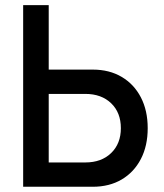

<svg xmlns="http://www.w3.org/2000/svg" viewBox="-20 -713 626 733"><path d="M159.2 0V-92.8H305.7Q367.2 -92.8 404.3 -128.7Q441.4 -164.6 441.4 -223.6Q441.4 -283.2 404.3 -318.8Q367.2 -354.5 305.7 -354.5H149.4V-447.3H334Q397.5 -447.3 444.6 -419.4Q491.7 -391.6 517.8 -341.3Q543.9 -291 543.9 -223.6Q543.9 -156.2 517.8 -106Q491.7 -55.7 444.6 -27.8Q397.5 0 334 0ZM68.4 0V-693.4H166V0Z"/></svg>

Font: Cascadia Code PL
Style: Regular
Weight: 400
Monospace: yes
Designer: Aaron Bell
Foundry: Saja Typeworks
Version: Version 2102.003